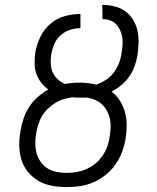

<svg xmlns="http://www.w3.org/2000/svg" viewBox="-20 -755 640 783"><path d="M252 8Q221 8 191.5 2.5Q162 -3 137.5 -17Q113 -31 94.5 -53.5Q76 -76 67.5 -103.5Q59 -131 58.5 -161.5Q58 -192 64 -223Q68 -248 76.5 -272.5Q85 -297 99 -319Q113 -341 133.5 -359Q154 -377 177 -390Q160 -402 147.5 -418.5Q135 -435 128 -455Q121 -475 121 -497.5Q121 -520 124 -542Q130 -574 144.5 -604.5Q159 -635 185 -657.5Q211 -680 243.5 -689Q276 -698 308 -698V-640Q287 -640 266 -633.5Q245 -627 227.5 -611.5Q210 -596 201.5 -575.5Q193 -555 189 -534V-533Q186 -514 187 -495Q188 -476 195 -460Q202 -444 215 -432Q228 -420 244 -413Q259 -415 274 -416.5Q289 -418 303 -418Q321 -418 338 -416Q355 -414 373 -410Q393 -417 411.5 -429Q430 -441 443 -458Q456 -475 464 -494.5Q472 -514 475 -535Q478 -552 479.5 -568.5Q481 -585 479 -600.5Q477 -616 470.5 -630.5Q464 -645 454 -656Q444 -667 429 -672Q414 -677 398 -677L397 -735Q423 -735 447.5 -729Q472 -723 491.5 -708.5Q511 -694 523.5 -673Q536 -652 541 -628Q546 -604 545 -578Q544 -552 540 -526Q536 -504 528 -482.5Q520 -461 506.5 -442Q493 -423 474.5 -407.5Q456 -392 435 -382Q455 -366 469 -344Q483 -322 490 -296.5Q497 -271 496.5 -243Q496 -215 492 -187Q487 -160 477 -133.5Q467 -107 450 -83Q433 -59 410 -41Q387 -23 360.5 -11.5Q334 0 306.5 4Q279 8 252 8ZM252 -50Q272 -50 292.5 -53.5Q313 -57 332.5 -65.5Q352 -74 368.5 -87.5Q385 -101 397.5 -119Q410 -137 417 -156.5Q424 -176 427 -196Q430 -215 431 -233Q432 -251 428.5 -268.5Q425 -286 417 -301.5Q409 -317 397 -328.5Q385 -340 369 -347Q353 -354 336 -357H311Q302 -357 292.5 -357Q283 -357 274 -358Q257 -356 239 -350.5Q221 -345 205 -335Q189 -325 175 -311.5Q161 -298 151.5 -282Q142 -266 136.5 -248.5Q131 -231 128 -213Q124 -192 124 -171Q124 -150 129 -131Q134 -112 145.5 -95.5Q157 -79 173.5 -68.5Q190 -58 210.5 -54Q231 -50 252 -50Z"/></svg>

Font: Iosevka Aile Light
Style: Italic
Weight: 300
Italic angle: -9°
Designer: Belleve Invis
Foundry: Belleve Invis
Version: Version 31.1.0; ttfautohint (v1.8.4)